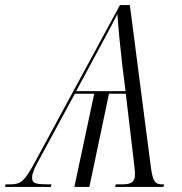

<svg xmlns="http://www.w3.org/2000/svg" viewBox="-80 -734 715 754"><path d="M-60 0H120L122 -10C60 -10 46 -12 46 -37C46 -52 56 -76 71 -102L214 -366H290L212 0H271L348 -366H414L446 -96C447 -83 450 -65 450 -51C450 -19 437 -10 397 -10H375L372 0H562L564 -10H557C528 -10 520 -22 512 -81L430 -714H391L52 -88C16 -24 3 -10 -40 -10H-58ZM219 -376 280 -489C313 -551 360 -636 381 -679C384 -631 393 -539 400 -480L413 -376Z"/></svg>

Font: Noto Serif Display SemiCondensed Light
Style: Italic
Weight: 300
Width: 4
Italic angle: -12°
Designer: Monotype Design Team
Foundry: Monotype Imaging Inc.
Version: Version 2.009